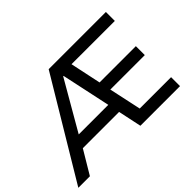

<svg xmlns="http://www.w3.org/2000/svg" viewBox="-137 -998 1291 1291"><g transform="rotate(-45 508.5 -352.5)"><path d="M-12 0 411 -705H955V-620H502L535 -659L596 -371L545 -400H935V-315H562L601 -344L665 -47L616 -85H955V0H578L535 -203L570 -167H175L218 -201L98 0ZM446 -602 231 -230 214 -252H548L530 -228L450 -602Z"/></g></svg>

Font: Nunito Sans 12pt ExtraLight 8pt Medium
Style: Regular
Weight: 500
Version: Version 3.101;gftools[0.9.27]